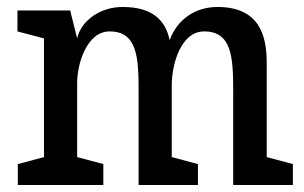

<svg xmlns="http://www.w3.org/2000/svg" viewBox="-20 -530 870 550"><path d="M31 0H276V-60L201 -80V-292C201 -348 229 -440 294 -440C372 -440 377 -368 377 -272V0H547V-60L472 -80V-286C472 -344 497 -440 565 -440C643 -440 648 -368 648 -272V0H819V-60L744 -80V-351C744 -431 721 -510 603 -510C538 -510 487 -473 466 -415C454 -472 417 -510 331 -510C266 -510 212 -470 201 -420L181 -500H30V-440L106 -420V-80L31 -60Z"/></svg>

Font: Hermeneus One
Style: Regular
Weight: 400
Designer: Rodrigo Fuenzalida, Pablo Impallari
Foundry: Pablo Impallari, Rodrigo Fuenzalida
Version: Version 1.002